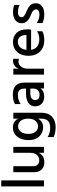

<svg xmlns="http://www.w3.org/2000/svg" viewBox="1098 -1846 940 3177"><g transform="rotate(-90 1568.5 -257.0)"><path d="M73 0V-707H172V0Z M629 -507H727V0H629V-87Q589 6 471 6Q396 6 352 -38.5Q308 -83 308 -161V-507H407V-185Q407 -133 432.5 -105.5Q458 -78 509 -78Q560 -78 594.5 -118Q629 -158 629 -231Z M1194 -507H1292V-43Q1292 74 1225.5 133.5Q1159 193 1058 193Q957 193 890 160V61Q954 103 1045 103Q1194 103 1194 -44V-96Q1145 -14 1053 -14Q961 -14 900 -77.5Q839 -141 839 -255Q839 -369 896 -441.5Q953 -514 1050.5 -514Q1148 -514 1194 -428ZM942 -257.5Q942 -180 978.5 -139Q1015 -98 1066 -98Q1117 -98 1155.5 -138.5Q1194 -179 1194 -260.5Q1194 -342 1157.5 -385Q1121 -428 1065.5 -428Q1010 -428 976 -381.5Q942 -335 942 -257.5Z M1592 -515Q1791 -515 1791 -322V0H1694V-60Q1655 4 1557 4Q1485 4 1441.5 -37.5Q1398 -79 1398 -147.5Q1398 -216 1453 -256.5Q1508 -297 1607 -297H1691V-326Q1691 -378 1666 -404.5Q1641 -431 1583 -431Q1502 -431 1436 -386V-481Q1495 -515 1592 -515ZM1691 -226H1615Q1559 -226 1530.5 -204Q1502 -182 1502 -147.5Q1502 -113 1524 -93Q1546 -73 1591 -73Q1636 -73 1663.5 -99.5Q1691 -126 1691 -169Z M2021 -507V-418Q2058 -512 2154 -512Q2168 -512 2185 -509V-413Q2164 -422 2138 -422Q2087 -422 2054 -377Q2021 -332 2021 -270V0H1923V-507Z M2492 5Q2374 5 2304 -66Q2234 -137 2234 -255.5Q2234 -374 2298 -443.5Q2362 -513 2460 -513Q2558 -513 2615 -452.5Q2672 -392 2672 -278Q2672 -247 2666 -213H2333Q2343 -147 2389 -112Q2435 -77 2510.5 -77Q2586 -77 2640 -115V-27Q2584 5 2492 5ZM2577 -290V-308Q2575 -365 2546 -398.5Q2517 -432 2465 -432Q2413 -432 2377 -395.5Q2341 -359 2332 -290Z M2950 -430Q2915 -430 2894.5 -414Q2874 -398 2874 -372Q2874 -341 2900 -325Q2908 -320 2912.5 -316.5Q2917 -313 2927.5 -308Q2938 -303 2943 -300Q2958 -293 2997.5 -276Q3037 -259 3070.5 -226.5Q3104 -194 3104 -133Q3104 -72 3056 -33.5Q3008 5 2922 5Q2836 5 2776 -25V-118Q2846 -75 2921 -75Q2960 -75 2981.5 -91Q3003 -107 3003 -131Q3003 -155 2986 -172.5Q2969 -190 2951.5 -198.5Q2934 -207 2892 -225Q2773 -274 2773 -369Q2773 -436 2823 -474Q2873 -512 2951.5 -512Q3030 -512 3076 -490V-401Q3027 -430 2950 -430Z"/></g></svg>

Font: Hind Medium
Style: Regular
Weight: 500
Designer: Manushi Parikh, Satya Rajpurohit
Foundry: Indian Type Foundry
Version: Version 1.201;PS 1.0;hotconv 1.0.78;makeotf.lib2.5.61930; tt